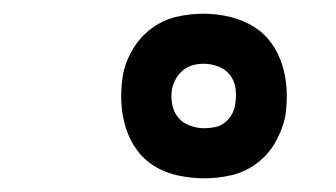

<svg xmlns="http://www.w3.org/2000/svg" viewBox="-20 -797 490 280"><path d="M278 -537Q259 -537 240 -541Q221 -545 205.5 -554.5Q190 -564 179.5 -578.5Q169 -593 163.5 -610.5Q158 -628 157 -647Q156 -666 159 -686Q162 -705 173 -724Q184 -743 201 -755.5Q218 -768 237.5 -772.5Q257 -777 277 -777Q296 -777 315 -772.5Q334 -768 349.5 -758.5Q365 -749 375.5 -734.5Q386 -720 391.5 -702.5Q397 -685 398 -666Q399 -647 396 -627Q392 -608 381.5 -589.5Q371 -571 354 -558.5Q337 -546 317.5 -541.5Q298 -537 278 -537ZM278 -610Q285 -610 293 -611.5Q301 -613 307.5 -618Q314 -623 318 -630Q322 -637 323 -645Q325 -657 323.5 -668Q322 -679 315.5 -687.5Q309 -696 298.5 -700Q288 -704 277 -704Q269 -704 261.5 -702Q254 -700 247.5 -695Q241 -690 237 -683Q233 -676 231 -668Q229 -657 231 -645.5Q233 -634 239.5 -626Q246 -618 256.5 -614Q267 -610 278 -610Z"/></svg>

Font: Iosevka Custom Medium
Style: Italic
Weight: 500
Italic angle: -9°
Designer: Belleve Invis
Foundry: Belleve Invis
Version: Version 27.0.1